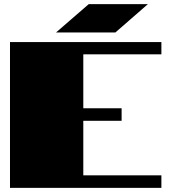

<svg xmlns="http://www.w3.org/2000/svg" viewBox="-20 -902 824 922"><path d="M28 -700H755V-641H380V-382H564V-322H380V-60H755V0H28ZM406 -882H690L534 -746H249Z"/></svg>

Font: Notable
Style: Regular
Weight: 400
Designer: Multiple Designers
Foundry: Google, Inc.
Version: Version 1.100